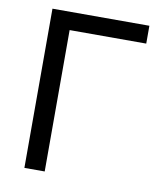

<svg xmlns="http://www.w3.org/2000/svg" viewBox="-82 -796 743 864"><g transform="rotate(10 289.5 -364.0)"><path d="M530.8 -727.5V-646H180.7V0H87.9V-727.5Z"/></g></svg>

Font: Inter
Style: Regular
Weight: 400
Designer: Rasmus Andersson
Foundry: rsms
Version: Version 4.001;git-9221beed3